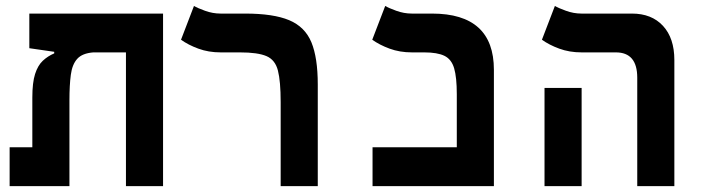

<svg xmlns="http://www.w3.org/2000/svg" viewBox="-20 -632 2384 652"><path d="M533.7 0H407.7V-454.1H296.9Q259.3 -451.2 242.2 -432.1Q225.1 -413.1 220.5 -377.9Q215.8 -342.8 215.8 -291.5V0H12.7V-131.8H89.8V-300.8Q89.8 -351.6 99.1 -380.6Q108.4 -409.7 125.2 -425.5Q142.1 -441.4 164.1 -450.7V-456.1L79.6 -468.3V-585.9H533.7Z M1059.1 -345.2V0H933.1V-285.2Q933.1 -356 923.8 -392.3Q914.6 -428.7 885 -441.4Q855.5 -454.1 794.4 -454.1H729.5Q688 -454.1 653.6 -466.8Q619.1 -479.5 594.7 -497.1L638.7 -611.8Q649.9 -605 676 -595.5Q702.1 -585.9 729 -585.9H812.5Q908.2 -585.9 961.9 -563.5Q1015.6 -541 1037.4 -488.5Q1059.1 -436 1059.1 -345.2Z M1245.1 0V-131.8H1531.2V-312Q1531.2 -369.6 1522.2 -400.1Q1513.2 -430.7 1489.3 -442.4Q1465.3 -454.1 1420.4 -454.1H1378.9Q1337.4 -454.1 1303 -466.8Q1268.6 -479.5 1244.1 -497.1L1288.1 -611.8Q1299.3 -605 1325.4 -595.5Q1351.6 -585.9 1378.4 -585.9H1446.8Q1657.2 -585.9 1657.2 -395V0Z M2144 0V-368.2Q2144 -454.1 2071.3 -454.1H1955.1Q1913.6 -454.1 1879.2 -466.8Q1844.7 -479.5 1820.3 -497.1L1864.3 -611.8Q1875.5 -605 1901.6 -595.5Q1927.7 -585.9 1954.6 -585.9H2126Q2192.9 -585.9 2231.4 -544.2Q2270 -502.4 2270 -428.2V0ZM1829.1 0V-333.5H1955.1V0Z"/></svg>

Font: Cascadia Code PL
Style: Bold
Weight: 700
Monospace: yes
Designer: Aaron Bell
Foundry: Saja Typeworks
Version: Version 2404.023; ttfautohint (v1.8.4)